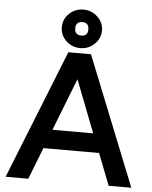

<svg xmlns="http://www.w3.org/2000/svg" viewBox="-61 -987 821 1038"><g transform="rotate(5 349.5 -468.5)"><path d="M9 0 288 -700H411L691 0H568L501 -172H199L132 0ZM239 -275H460L350 -559ZM350 -728Q305 -728 273 -758.5Q241 -789 241 -832Q241 -876 273 -906.5Q305 -937 350 -937Q394 -937 426.5 -906.5Q459 -876 459 -832Q459 -803 444 -779.5Q429 -756 404.5 -742Q380 -728 350 -728ZM350 -796Q385 -796 385 -832Q385 -869 350 -869Q314 -869 314 -832Q314 -796 350 -796Z"/></g></svg>

Font: Figtree SemiBold
Style: Regular
Weight: 600
Designer: Erik Kennedy
Foundry: Erik Kennedy
Version: Version 2.001; ttfautohint (v1.8.4.7-5d5b);gftools[0.9.27]